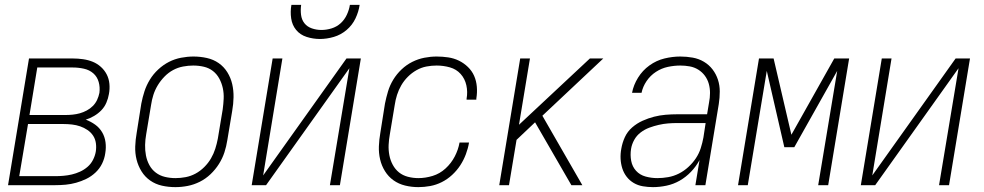

<svg xmlns="http://www.w3.org/2000/svg" viewBox="-20 -760 4040 788"><path d="M13 0 99 -520H279Q300 -520 321 -517Q342 -514 360.5 -506.5Q379 -499 394 -485.5Q409 -472 418 -454.5Q427 -437 429 -416Q431 -395 427 -374Q424 -356 416.5 -338.5Q409 -321 396 -307.5Q383 -294 366 -284Q349 -274 332 -269Q353 -261 370.5 -248.5Q388 -236 399 -217.5Q410 -199 413 -176.5Q416 -154 412 -131Q409 -109 399 -88.5Q389 -68 372 -52Q355 -36 334.5 -26Q314 -16 292.5 -10Q271 -4 249.5 -2Q228 0 206 0ZM249 -288Q263 -288 278 -289.5Q293 -291 307.5 -295Q322 -299 336 -306.5Q350 -314 361 -325Q372 -336 378.5 -350Q385 -364 388 -379Q391 -402 385 -423.5Q379 -445 363 -459Q347 -473 324.5 -478Q302 -483 279 -483H133L101 -288ZM59 -37H206Q223 -37 240.5 -38.5Q258 -40 275 -44Q292 -48 308.5 -55.5Q325 -63 339 -75Q353 -87 361.5 -103.5Q370 -120 373 -137Q376 -155 373.5 -172.5Q371 -190 362 -203.5Q353 -217 339 -226.5Q325 -236 309 -241.5Q293 -247 275.5 -249Q258 -251 240 -251H95Z M700 8Q671 8 644.5 2Q618 -4 596.5 -19Q575 -34 561 -56.5Q547 -79 540.5 -105Q534 -131 535 -159Q536 -187 541 -215L560 -335Q565 -361 573 -385.5Q581 -410 595 -433Q609 -456 629.5 -475Q650 -494 673.5 -506Q697 -518 723 -523Q749 -528 774 -528Q802 -528 829 -522Q856 -516 877.5 -501Q899 -486 913 -463.5Q927 -441 933 -415Q939 -389 938.5 -361Q938 -333 933 -305L913 -185Q909 -159 901 -134.5Q893 -110 878.5 -87Q864 -64 844 -45Q824 -26 800 -14Q776 -2 750.5 3Q725 8 700 8ZM700 -29Q721 -29 742 -33Q763 -37 782.5 -47.5Q802 -58 818.5 -74.5Q835 -91 846 -110Q857 -129 863.5 -149.5Q870 -170 874 -191L894 -311Q897 -333 898 -355Q899 -377 894.5 -398Q890 -419 880 -437.5Q870 -456 854 -468.5Q838 -481 817 -486Q796 -491 773 -491Q753 -491 731.5 -487Q710 -483 690.5 -472.5Q671 -462 655 -445.5Q639 -429 627.5 -410Q616 -391 609.5 -370.5Q603 -350 600 -329L580 -209Q576 -187 575.5 -165Q575 -143 579 -122Q583 -101 593 -82.5Q603 -64 619.5 -51.5Q636 -39 657 -34Q678 -29 700 -29Z M1013 0 1099 -520H1139L1060 -40L1402 -520H1461L1375 0H1334L1414 -480L1072 0ZM1293 -600Q1265 -600 1238.5 -608.5Q1212 -617 1195.5 -637Q1179 -657 1175 -684.5Q1171 -712 1176 -740H1216Q1213 -720 1215.5 -699.5Q1218 -679 1229.5 -664.5Q1241 -650 1260 -643.5Q1279 -637 1299 -637Q1320 -637 1341 -643.5Q1362 -650 1378 -664.5Q1394 -679 1403.5 -699.5Q1413 -720 1416 -740H1456Q1452 -712 1439 -684.5Q1426 -657 1402.5 -637Q1379 -617 1350 -608.5Q1321 -600 1293 -600Z M1697 8Q1669 8 1642.5 1.5Q1616 -5 1595 -20Q1574 -35 1560 -57.5Q1546 -80 1540 -106Q1534 -132 1535 -159.5Q1536 -187 1541 -215L1560 -335Q1565 -360 1572.5 -385Q1580 -410 1594 -433Q1608 -456 1628 -475Q1648 -494 1672 -506Q1696 -518 1721.5 -523Q1747 -528 1772 -528Q1796 -528 1819.5 -524.5Q1843 -521 1863.5 -511Q1884 -501 1900.5 -485Q1917 -469 1926 -448.5Q1935 -428 1937 -404Q1939 -380 1935 -356Q1935 -355 1935 -353.5Q1935 -352 1935 -351H1895Q1895 -352 1895 -353Q1895 -354 1895 -355Q1900 -383 1894 -410Q1888 -437 1870.5 -456.5Q1853 -476 1826.5 -483.5Q1800 -491 1772 -491Q1751 -491 1730 -487Q1709 -483 1689.5 -472Q1670 -461 1654 -445Q1638 -429 1627 -410Q1616 -391 1609.5 -370.5Q1603 -350 1600 -329L1580 -209Q1576 -187 1575 -165.5Q1574 -144 1578 -123Q1582 -102 1592 -83.5Q1602 -65 1617.5 -52.5Q1633 -40 1654 -34.5Q1675 -29 1697 -29Q1726 -29 1755.5 -38Q1785 -47 1808.5 -68.5Q1832 -90 1846.5 -118Q1861 -146 1866 -175H1905Q1901 -151 1892 -127Q1883 -103 1869 -81.5Q1855 -60 1835.5 -42Q1816 -24 1793 -12.5Q1770 -1 1745.5 3.5Q1721 8 1697 8Z M2029 0 2115 -520H2155L2110 -248L2401 -520H2456L2206 -285L2370 0H2325L2217 -187L2176 -258L2100 -186L2069 0Z M2660 8Q2639 8 2618.5 4.5Q2598 1 2581 -9Q2564 -19 2552 -34.5Q2540 -50 2534 -69Q2528 -88 2527 -108.5Q2526 -129 2530 -150Q2534 -174 2544.5 -197Q2555 -220 2574.5 -237Q2594 -254 2617.5 -264.5Q2641 -275 2664.5 -281Q2688 -287 2712 -289Q2736 -291 2760 -291H2882L2890 -339Q2894 -359 2894 -378.5Q2894 -398 2889 -416Q2884 -434 2873 -449Q2862 -464 2846 -474Q2830 -484 2811 -487.5Q2792 -491 2772 -491Q2747 -491 2721 -485.5Q2695 -480 2672 -465Q2649 -450 2633.5 -427Q2618 -404 2613 -379H2574Q2580 -411 2598.5 -441Q2617 -471 2645.5 -491.5Q2674 -512 2707 -520Q2740 -528 2772 -528Q2798 -528 2823 -523.5Q2848 -519 2869 -506.5Q2890 -494 2904.5 -475Q2919 -456 2926.5 -433Q2934 -410 2934 -384.5Q2934 -359 2930 -333L2875 0H2834L2851 -103Q2837 -77 2816 -55Q2795 -33 2769.5 -18.5Q2744 -4 2715.5 2Q2687 8 2660 8ZM2678 -29Q2700 -29 2722.5 -33Q2745 -37 2766 -47.5Q2787 -58 2805 -74.5Q2823 -91 2836 -110.5Q2849 -130 2856 -152Q2863 -174 2867 -196L2876 -255H2760Q2741 -255 2722 -253.5Q2703 -252 2683.5 -247.5Q2664 -243 2645 -236Q2626 -229 2609.5 -216.5Q2593 -204 2583 -186Q2573 -168 2570 -149Q2566 -124 2570.5 -100Q2575 -76 2590.5 -59Q2606 -42 2629.5 -35.5Q2653 -29 2678 -29Z M3009 0 3095 -520H3155L3228 -207L3404 -520H3465L3379 0H3338L3416 -469L3240 -156H3199L3127 -469L3049 0Z M3513 0 3599 -520H3639L3560 -40L3902 -520H3961L3875 0H3834L3914 -480L3572 0Z"/></svg>

Font: Iosevka SS04 XLt Obl
Style: Regular
Weight: 200
Italic angle: -9°
Monospace: yes
Designer: Belleve Invis
Foundry: Belleve Invis
Version: Version 19.0.0; ttfautohint (v1.8.4)